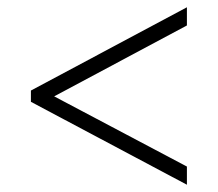

<svg xmlns="http://www.w3.org/2000/svg" viewBox="-20 -622 599 528"><path d="M494 -114 65 -342V-373L494 -602V-552L129 -357L494 -164Z"/></svg>

Font: Noto Serif Light
Style: Italic
Weight: 300
Italic angle: -12°
Designer: Monotype Design Team
Foundry: Monotype Imaging Inc.
Version: Version 2.013